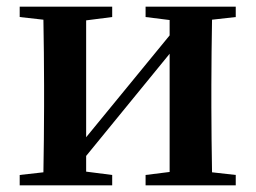

<svg xmlns="http://www.w3.org/2000/svg" viewBox="-20 -555 766 575"><path d="M686 -504V-535H416V-504L488 -495V-449L238 -144V-494L316 -504V-535H39V-504L110 -496C111 -439 112 -356 112 -300V-235C112 -179 111 -96 110 -39L39 -31V0H316V-31L238 -41V-88L488 -394V-40L416 -31V0H686V-31L615 -39C614 -96 613 -179 613 -235V-300C613 -356 614 -439 615 -496Z"/></svg>

Font: Source Han Serif
Style: Bold
Weight: 700
Designer: Ryoko NISHIZUKA 西塚涼子 (kana & ideographs); Frank Grießhammer (Latin, Greek & Cyrillic); Wenlong ZHANG 张文龙 (bopomofo); San
Foundry: Adobe Systems Incorporated
Version: Version 1.001;PS 1.001;hotconv 16.6.54;makeotf.lib2.5.65590